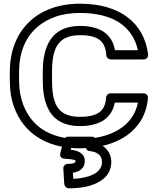

<svg xmlns="http://www.w3.org/2000/svg" viewBox="-20 -766 856 1037"><path d="M410 -85C517 -85 584 -126 600 -212H725C700 -84 577 -15 410 -15C239 -15 147 -93 106 -199C91 -238 83 -282 83 -332V-378C83 -528 153 -629 275 -674C315 -689 361 -696 412 -696C598 -696 697 -618 725 -495H601C586 -582 520 -626 412 -626C255 -626 211 -511 211 -379V-332C211 -208 247 -85 410 -85ZM33 -378V-332C33 -277 41 -226 59 -180C107 -55 222 35 410 35C612 35 763 -59 779 -235C781 -255 765 -262 754 -262H578C565 -262 554 -252 553 -239C548 -168 512 -135 410 -135C287 -135 261 -213 261 -332V-379C261 -503 292 -576 412 -576C514 -576 549 -541 554 -468C555 -455 566 -445 579 -445H755C777 -445 781 -463 780 -473C758 -642 628 -746 412 -746C175 -746 33 -596 33 -378ZM376 200 374 167C405 162 438 146 438 104C438 55 389 46 362 43L368 22H444C443 35 446 48 465 50C509 55 531 75 531 109C531 171 455 196 376 200ZM388 104C388 110 384 119 347 119C331 119 321 132 322 145L327 227C328 239 338 251 352 251C387 251 418 248 446 242C511 227 581 190 581 109C581 55 546 19 498 5C504 -24 483 -28 474 -28H348C338 -28 327 -20 324 -9L306 60C299 87 322 91 329 91C384 95 388 99 388 104Z"/></svg>

Font: Asimov
Style: XWidOu
Weight: 500
Designer: Google
Version: Version 2.000980; 2014